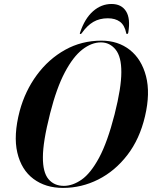

<svg xmlns="http://www.w3.org/2000/svg" viewBox="-20 -910 745 940"><path d="M476.5 -711Q558 -711 615.5 -665.8Q673 -620.5 694.8 -537.2Q716.5 -454 690 -341Q664 -229.5 603.5 -151Q543 -72.5 461 -31.2Q379 10 288.5 10Q203 10 143.8 -34.2Q84.5 -78.5 64.8 -162.8Q45 -247 76.5 -367Q103 -465 160.5 -543Q218 -621 298.8 -666Q379.5 -711 476.5 -711ZM292.5 0Q335.5 0 379.5 -30.5Q423.5 -61 464.8 -137.2Q506 -213.5 541 -350Q558 -417.5 566 -468.2Q574 -519 574 -556Q574.5 -632 546 -667.2Q517.5 -702.5 474 -702.5Q428.5 -702.5 383.2 -667.5Q338 -632.5 297.5 -556Q257 -479.5 225.5 -355.5Q207 -282.5 198.5 -230Q190 -177.5 190 -140.5Q189.5 -66.5 217.2 -33.2Q245 0 292.5 0ZM508 -820.5Q467.5 -820.5 437 -802.8Q406.5 -785 380.5 -748Q377.5 -743.5 374 -743.5Q369 -743.5 372 -750.5Q395 -819.5 435.5 -855Q476 -890.5 526 -890.5Q574.5 -890.5 597 -855Q619.5 -819.5 608 -750.5Q606.5 -743.5 601.5 -743.5Q598.5 -743.5 598 -748Q590 -787 567 -803.8Q544 -820.5 508 -820.5Z"/></svg>

Font: Fraunces 144pt S000 SemiBold
Style: Italic
Weight: 600
Italic angle: -16°
Version: Version 1.000; ttfautohint (v1.8.3)